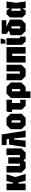

<svg xmlns="http://www.w3.org/2000/svg" viewBox="2333 -3103 910 5616"><g transform="rotate(-90 2788.0 -295.0)"><path d="M32 0V-560H226V-371H255L301 -560H502L417 -301L510 0H307L259 -211H226V0Z M995 -508V-168H1061V-560H1255V-122L1133 0H963L906 -64L849 0H671L549 -122V-560H743V-168H809V-508Z M1353 -700H1663L1776 0H1584L1547 -342H1516L1483 0H1290L1367 -486H1532L1521 -556H1353Z M1816 -120V-440L1936 -560H2150L2270 -440V-120L2150 0H1936ZM2010 -152H2076V-408H2010Z M2390 -110V-400H2322V-528L2354 -560H2678V-400H2584V-160H2678V0H2500Z M2730 140V-432L2858 -560H3056L3184 -432V-128L3056 0H2924V140ZM2990 -400H2924V-160H2990Z M3702 -560V-120L3582 0H3368L3248 -120V-560H3442V-168H3508V-560Z M3766 0V-560H4220V0H4026V-393H3960V0Z M4284 -560H4478V-168H4526V0H4386L4284 -102ZM4318 -594V-730H4474L4434 -594Z M4688 0 4568 -120V-444L4740 -505L4814 -448L4762 -397V-160H4828V-402L4605 -556V-700H5005V-565H4815L5022 -456V-120L4902 0Z M5182 0 5086 -96V-464L5182 -560H5291L5346 -461L5356 -560H5554L5515 -280L5554 0H5356L5346 -99L5291 0ZM5280 -148H5346V-412H5280Z"/></g></svg>

Font: Tektur Condensed ExtraBold
Style: Regular
Weight: 800
Width: 3
Designer: Adam Jagosz
Foundry: Adam Jagosz
Version: Version 1.005;gftools[0.9.30]